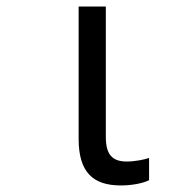

<svg xmlns="http://www.w3.org/2000/svg" viewBox="-20 -556 570 586"><path d="M349 10C381 10 415 4 435 -6V-74C422 -69 391 -63 367 -63C322 -63 303 -85 303 -138V-536H220V-132C220 -30 264 10 349 10Z"/></svg>

Font: Noto Sans Mono Condensed
Style: Regular
Weight: 400
Width: 3
Designer: Monotype Design Team
Foundry: Monotype Imaging Inc.
Version: Version 2.014